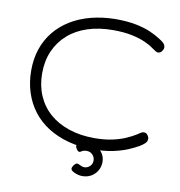

<svg xmlns="http://www.w3.org/2000/svg" viewBox="-91 -777 958 1021"><g transform="rotate(10 387.5 -266.5)"><path d="M450 10Q379 10 318 -6.5Q257 -23 208.5 -53.5Q160 -84 126 -128Q92 -172 74 -227.5Q56 -283 56 -347Q56 -410 74 -463Q92 -516 126 -558Q160 -600 208.5 -630Q257 -660 318 -676Q379 -692 450 -693Q516 -693 562.5 -683.5Q609 -674 641 -660Q673 -646 694 -632Q708 -624 719 -614.5Q730 -605 731 -595Q733 -588 731 -582Q729 -576 725 -570Q721 -564 715.5 -560.5Q710 -557 703 -557Q696 -557 688.5 -562.5Q681 -568 668 -576Q651 -589 621.5 -602Q592 -615 549.5 -624Q507 -633 448 -633Q373 -633 311.5 -613Q250 -593 206.5 -554.5Q163 -516 139.5 -462.5Q116 -409 116 -342Q116 -275 139.5 -221Q163 -167 206.5 -129Q250 -91 311.5 -70.5Q373 -50 448 -50Q503 -50 544.5 -59Q586 -68 616.5 -81.5Q647 -95 668 -108Q681 -116 688 -121Q695 -126 703 -126Q710 -126 715.5 -123.5Q721 -121 725 -114Q729 -109 731 -102.5Q733 -96 731 -88Q730 -79 719 -69Q708 -59 694 -51Q672 -38 639 -24Q606 -10 560 0Q514 10 450 10ZM421 160Q401 160 380 151Q359 142 358 132Q357 124 364 114Q372 104 376 101.5Q380 99 384 99Q388 99 400.5 105.5Q413 112 422 112Q440 112 453 99.5Q466 87 466 69Q466 51 453.5 37.5Q441 24 422 24Q405 24 396 30Q387 36 384 36Q381 36 376.5 33.5Q372 31 366 21Q362 14 361.5 10Q361 6 362 3Q364 -3 373 -9Q382 -15 395.5 -18.5Q409 -22 422 -22Q448 -22 468.5 -9.5Q489 3 501.5 23Q514 43 514 68Q514 93 502 114Q490 135 469 147.5Q448 160 421 160Z"/></g></svg>

Font: Fredoka SemiExpanded Light
Style: Regular
Weight: 300
Width: 6
Designer: Ben Nathan
Foundry: Milena B. Brandão, Ben Nathan
Version: Version 2.001